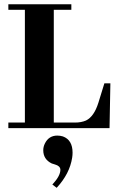

<svg xmlns="http://www.w3.org/2000/svg" viewBox="-20 -606 542 908"><path d="M498 0 502 -211.9H473.6L445.3 -120.1Q424.8 -54.7 386.7 -36.1Q364.3 -26.4 335 -26.4H234.4V-559.6H317.4V-585.9H19.5V-559.6H97.7V-26.4H19.5V0ZM323.2 116.2Q323.2 55.7 277.3 39.1Q264.6 35.2 251 35.2Q210.9 35.2 192.4 72.3Q184.6 87.9 184.6 104.5Q184.6 147.5 224.6 167Q232.4 169.9 240.2 171.9Q264.6 178.7 265.6 196.3Q265.6 225.6 229.5 264.6Q228.5 265.6 227.5 266.6L248 282.2Q309.6 215.8 321.3 139.6Q323.2 127 323.2 116.2Z"/></svg>

Font: Abhaya Libre ExtraBold
Style: Regular
Weight: 800
Designer: Pushpananda Ekanayake, Sol Matas, Pathum Egodawatta
Foundry: Mooniak
Version: Version 1.050 ; ttfautohint (v1.6)